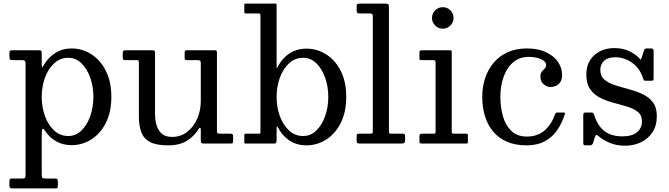

<svg xmlns="http://www.w3.org/2000/svg" viewBox="-20 -800 3730 1070"><path d="M212.5 -260Q212.5 -317 230.5 -366.8Q248.5 -416.5 281.8 -447.2Q315 -478 360.5 -478Q402.5 -478 434 -447.2Q465.5 -416.5 483 -366.8Q500.5 -317 500.5 -260Q500.5 -203 483 -153.2Q465.5 -103.5 434 -72.8Q402.5 -42 360.5 -42Q315 -42 281.8 -72.8Q248.5 -103.5 230.5 -153.2Q212.5 -203 212.5 -260ZM32.5 -485Q32.5 -474 35.2 -469.5Q38 -465 50 -465H100Q112.5 -465 117.5 -462Q122.5 -459 122.5 -446V172Q122.5 186 119.8 190.5Q117 195 103 195H46Q36.5 195 34.5 198.5Q32.5 202 32.5 212V232Q32.5 241.5 35.2 245.8Q38 250 48 250H287Q297.5 250 300 247.8Q302.5 245.5 302.5 234.5V214Q302.5 202 299.5 198.5Q296.5 195 285 195H236Q221 195 216.8 191.2Q212.5 187.5 212.5 172V-39Q212.5 -79 217 -82.2Q221.5 -85.5 232.5 -69Q257.5 -32 294.8 -11.5Q332 9 378.5 9Q438 9 488.5 -22.8Q539 -54.5 569.8 -114.8Q600.5 -175 600.5 -260Q600.5 -345 569.8 -405.5Q539 -466 488.5 -498Q438 -530 378.5 -530Q328 -530 287 -503.8Q246 -477.5 221.5 -433Q217 -425 214.8 -426.2Q212.5 -427.5 212.5 -446V-503Q212.5 -514.5 209 -517.2Q205.5 -520 194 -520H51Q41.5 -520 37 -517.5Q32.5 -515 32.5 -504Z M754 -151Q754 -97.5 768 -61.8Q782 -26 817.2 -8Q852.5 10 916 10Q981.5 10 1022.2 -15.8Q1063 -41.5 1087 -81.5Q1092.5 -90.5 1095.8 -87.5Q1099 -84.5 1099 -79.5V-19Q1099 -7.5 1102 -3.8Q1105 0 1116 0H1265Q1275 0 1277 -3.5Q1279 -7 1279 -17V-43Q1279 -51 1274 -53Q1269 -55 1262 -55H1206Q1194.5 -55 1191.8 -58Q1189 -61 1189 -72V-505Q1189 -513.5 1187 -516.8Q1185 -520 1177 -520H1021Q1013.5 -520 1011.2 -517Q1009 -514 1009 -506V-474.5Q1009 -468 1012.8 -466.5Q1016.5 -465 1023 -465H1078Q1089 -465 1094 -462.5Q1099 -460 1099 -448V-237Q1099 -185.5 1079.5 -139.8Q1060 -94 1024 -65.5Q988 -37 939 -37Q889.5 -37 866.8 -71.8Q844 -106.5 844 -162V-504.5Q844 -515.5 840.2 -517.8Q836.5 -520 825 -520H682Q671 -520 667.5 -516.8Q664 -513.5 664 -502V-479Q664 -469 668 -467Q672 -465 682 -465H741Q750 -465 752 -461.5Q754 -458 754 -448.5Z M1521.5 -260Q1521.5 -317 1539.5 -366.8Q1557.5 -416.5 1590.8 -447.2Q1624 -478 1669.5 -478Q1711.5 -478 1743 -447.2Q1774.5 -416.5 1792 -366.8Q1809.5 -317 1809.5 -260Q1809.5 -203 1792 -153.2Q1774.5 -103.5 1743 -72.8Q1711.5 -42 1669.5 -42Q1624 -42 1590.8 -72.8Q1557.5 -103.5 1539.5 -153.2Q1521.5 -203 1521.5 -260ZM1350 -725H1423.5Q1431.5 -725 1431.5 -715V-64Q1431.5 -58.5 1430 -56.8Q1428.5 -55 1423 -55H1351Q1346 -55 1343.8 -53.5Q1341.5 -52 1341.5 -47V-8.5Q1341.5 -2.5 1343.2 -1.2Q1345 0 1351 0H1509Q1517 0 1519.2 -5.2Q1521.5 -10.5 1521.5 -18V-76Q1521.5 -94 1523 -95.8Q1524.5 -97.5 1529.5 -88.5Q1554.5 -41.5 1594.8 -15.8Q1635 10 1687.5 10Q1747 10 1797.5 -22Q1848 -54 1878.8 -114.5Q1909.5 -175 1909.5 -260Q1909.5 -345 1878.8 -405.2Q1848 -465.5 1797.5 -497.2Q1747 -529 1687.5 -529Q1651.5 -529 1621.2 -516.8Q1591 -504.5 1567 -481.2Q1543 -458 1526.5 -425Q1523.5 -419 1522.5 -420.8Q1521.5 -422.5 1521.5 -433.5V-773.5Q1521.5 -777.5 1519.5 -778.8Q1517.5 -780 1513.5 -780H1347Q1343.5 -780 1342.5 -778.2Q1341.5 -776.5 1341.5 -772.5V-735Q1341.5 -730 1343.2 -727.5Q1345 -725 1350 -725Z M2039 -725Q2050.5 -725 2054 -722Q2057.5 -719 2057.5 -708V-72Q2057.5 -60 2055.8 -57.5Q2054 -55 2042 -55H1980Q1971 -55 1969.2 -51Q1967.5 -47 1967.5 -38V-18Q1967.5 -6 1971.8 -3Q1976 0 1987 0H2214Q2227 0 2232.2 -3Q2237.5 -6 2237.5 -20V-42Q2237.5 -50 2234.2 -52.5Q2231 -55 2224 -55H2163Q2149 -55 2148.2 -59.5Q2147.5 -64 2147.5 -77V-762Q2147.5 -775 2142.8 -777.5Q2138 -780 2125 -780H1988Q1978.5 -780 1973 -777.8Q1967.5 -775.5 1967.5 -765V-746Q1967.5 -735.5 1970 -730.2Q1972.5 -725 1984 -725Z M2387.5 -700Q2387.5 -675.5 2405.2 -657.8Q2423 -640 2447.5 -640Q2472.5 -640 2490 -657.8Q2507.5 -675.5 2507.5 -700Q2507.5 -725 2490 -742.5Q2472.5 -760 2447.5 -760Q2423 -760 2405.2 -742.5Q2387.5 -725 2387.5 -700ZM2395.5 -465Q2407.5 -465 2407.5 -453V-69Q2407.5 -61 2406 -58Q2404.5 -55 2396 -55H2334Q2325 -55 2321.2 -52.5Q2317.5 -50 2317.5 -40V-12Q2317.5 -4 2321 -2Q2324.5 0 2333 0H2578Q2585 0 2586.2 -2.5Q2587.5 -5 2587.5 -12V-45Q2587.5 -52 2585 -53.5Q2582.5 -55 2575.5 -55H2508Q2502 -55 2499.8 -57.8Q2497.5 -60.5 2497.5 -67V-509.5Q2497.5 -516 2495.8 -518Q2494 -520 2488 -520H2329.5Q2317.5 -520 2317.5 -507V-477Q2317.5 -469.5 2319 -467.2Q2320.5 -465 2328 -465Z M2667.5 -260Q2667.5 -204 2682 -155Q2696.5 -106 2726.8 -68.8Q2757 -31.5 2803.8 -10.8Q2850.5 10 2914.5 10Q2973.5 10 3015.2 -12.2Q3057 -34.5 3084.5 -73.8Q3112 -113 3128 -164Q3130 -169.5 3128.2 -171.2Q3126.5 -173 3118.5 -173H3087.5Q3080.5 -173 3078 -170.8Q3075.5 -168.5 3073.5 -163.5Q3054 -107.5 3015 -73.2Q2976 -39 2916.5 -39Q2862 -39 2829.5 -70.5Q2797 -102 2782.8 -152.5Q2768.5 -203 2768.5 -260Q2768.5 -303 2778 -342.8Q2787.5 -382.5 2806.8 -414.2Q2826 -446 2855.8 -464.5Q2885.5 -483 2926.5 -483Q2967 -483 2995.2 -470.2Q3023.5 -457.5 3023.5 -437Q3023.5 -425.5 3015.5 -418Q3007.5 -410.5 2999.5 -400.8Q2991.5 -391 2991.5 -373Q2991.5 -345.5 3010 -330.2Q3028.5 -315 3048.5 -315Q3063 -315 3077.8 -321.5Q3092.5 -328 3102.5 -342.5Q3112.5 -357 3112.5 -381Q3112.5 -422 3089 -455.8Q3065.5 -489.5 3021.5 -509.8Q2977.5 -530 2916.5 -530Q2856 -530 2809.8 -509.2Q2763.5 -488.5 2731.8 -451.2Q2700 -414 2683.8 -365.2Q2667.5 -316.5 2667.5 -260Z M3563.5 -364.5Q3566 -357 3567.8 -353.5Q3569.5 -350 3580 -350H3608Q3616.5 -350 3619.5 -352.2Q3622.5 -354.5 3622.5 -362.5V-516Q3622.5 -530 3609.5 -530H3587Q3577.5 -530 3574.5 -528Q3571.5 -526 3569 -519L3556 -479.5Q3552 -466 3550.2 -468Q3548.5 -470 3540.5 -478Q3520.5 -498.5 3486 -515.2Q3451.5 -532 3402.5 -532Q3360 -532 3324.8 -514.8Q3289.5 -497.5 3268.5 -464.8Q3247.5 -432 3247.5 -385Q3247.5 -332.5 3270 -301.5Q3292.5 -270.5 3327.8 -253.5Q3363 -236.5 3402.5 -226.2Q3442 -216 3477.2 -205.2Q3512.5 -194.5 3535 -176Q3557.5 -157.5 3557.5 -123Q3557.5 -85 3529.2 -62.5Q3501 -40 3448.5 -40Q3407 -40 3376.5 -53Q3346 -66 3325 -92.5Q3304 -119 3291 -159.5Q3289 -165.5 3286.2 -169.2Q3283.5 -173 3275 -173H3244.5Q3236 -173 3233.2 -169.8Q3230.5 -166.5 3230.5 -157.5V-3.5Q3230.5 4 3233 7Q3235.5 10 3243 10H3266Q3274 10 3278.2 6.8Q3282.5 3.5 3284.5 -2L3296 -38Q3299.5 -48 3304 -47.8Q3308.5 -47.5 3316.5 -40.5Q3339.5 -20.5 3377.2 -4.2Q3415 12 3463.5 12Q3512 12 3552.2 -7.2Q3592.5 -26.5 3616.5 -63.2Q3640.5 -100 3640.5 -152Q3640.5 -201.5 3617.8 -230.8Q3595 -260 3559.2 -276.2Q3523.5 -292.5 3483.2 -303.2Q3443 -314 3407 -325.5Q3371 -337 3348.2 -356.5Q3325.5 -376 3325.5 -411Q3325.5 -442.5 3347.2 -461.8Q3369 -481 3408.5 -481Q3459 -481 3502.2 -450.5Q3545.5 -420 3563.5 -364.5Z"/></svg>

Font: Besley
Style: Regular
Weight: 400
Designer: Owen Earl
Foundry: indestructible type*
Version: Version 4.000